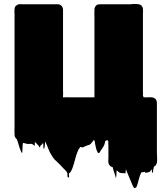

<svg xmlns="http://www.w3.org/2000/svg" viewBox="-20 -722 859 990"><path d="M789 118Q787 124 785 127Q782 134 774 137Q773 139 773 141L770 153Q769 157 769.5 163.5Q770 170 766 168Q762 166 763 161Q764 156 763 152Q762 152 760 154Q760 154 759.5 154Q759 154 759 155Q758 156 757 157.5Q756 159 755 161Q751 165 746.5 166Q742 167 737 168L729 169Q728 168 728 164L709 167Q709 167 708.5 167Q708 167 708 168Q707 169 707 170.5Q707 172 706 173Q705 175 704 177.5Q703 180 702 182Q695 204 691 221Q690 222 690 223.5Q690 225 689 227Q688 231 685.5 238Q683 245 678 247Q677 248 674 248Q673 247 672.5 247Q672 247 671 246Q671 245 670.5 245Q670 245 670 245Q666 240 664 234.5Q662 229 660 225L636 168L630 153Q630 152 629.5 151.5Q629 151 629 150Q628 156 628 162Q628 168 626 173Q626 174 624.5 173Q623 172 622 171Q620 170 618 170.5Q616 171 614 171Q610 171 606 170.5Q602 170 598 169Q594 167 590 163.5Q586 160 582 156Q580 166 580.5 175Q581 184 578 194Q577 197 576 191Q575 185 574 182Q573 179 572 176.5Q571 174 570 171Q567 163 565 155.5Q563 148 561 140Q560 140 559.5 139.5Q559 139 557 139Q549 136 544 129Q542 127 540 121Q538 114 538.5 105.5Q539 97 539 90V31Q539 25 538.5 19Q538 13 539 8L533 0Q532 1 530 1.5Q528 2 527 3Q526 4 525 4Q524 4 523 5Q522 9 521 14Q520 19 518 24Q515 32 509.5 40Q504 48 499 55Q498 57 495 62.5Q492 68 487 67Q484 66 482 60.5Q480 55 479 54Q476 47 474.5 38.5Q473 30 471 23Q470 18 469.5 13Q469 8 467 4Q466 3 465.5 1.5Q465 0 463 0Q462 0 461.5 1.5Q461 3 460 5Q456 9 452.5 14Q449 19 444 23Q443 23 443 23.5Q443 24 442 24Q437 26 431 27.5Q425 29 420 32Q416 33 412.5 35.5Q409 38 404 38Q402 38 399.5 36.5Q397 35 395 36Q393 38 393 38Q392 38 392 38.5Q392 39 392 39Q390 41 386 47L383 53Q382 56 380.5 59Q379 62 378 65Q375 72 372.5 80.5Q370 89 368 97L361 122Q358 132 355 141Q352 150 347 159Q347 160 346.5 160.5Q346 161 346 162Q342 167 340 169Q338 171 336 171Q335 176 336 185.5Q337 195 332 193Q327 191 328 181.5Q329 172 324 164Q320 159 315.5 154.5Q311 150 307 146L293 131L291 129Q284 121 276 114Q268 107 261 100Q260 98 259 97Q258 96 257 95Q255 92 252.5 89Q250 86 248 82Q246 79 244.5 76Q243 73 241 70Q236 62 233 54Q230 47 227.5 41Q225 35 223 29L217 16Q217 15 215 11Q213 7 213 7Q212 15 211.5 24Q211 33 209 41Q209 42 207.5 44Q206 46 205 45Q203 38 203.5 30Q204 22 202 15Q201 16 199.5 18.5Q198 21 196 23Q192 27 189 28Q188 30 187.5 33Q187 36 185 38Q184 39 181 33Q180 32 179.5 30Q179 28 177 27Q173 23 170 20Q171 21 168 17.5Q165 14 160 10Q159 14 159.5 19.5Q160 25 158 30Q157 31 156 29Q155 27 154 26Q148 21 142 20Q137 19 132 20Q127 21 122 20Q124 21 114 18.5Q104 16 102 15Q98 17 98 16Q96 29 96 42Q96 55 94 68Q93 70 92 66Q91 62 89 61L81 40Q77 29 74 17Q71 5 66 -5Q65 -5 65 -5.5Q65 -6 65 -6Q55 -14 55 -28Q54 -38 54.5 -48.5Q55 -59 55 -68V-649Q55 -651 54.5 -659.5Q54 -668 55 -674Q55 -690 68 -696Q74 -701 82.5 -700.5Q91 -700 98 -700H278Q289 -700 297 -692Q305 -684 305 -670V-252Q305 -246 305.5 -240Q306 -234 305 -228V-220H313Q321 -221 329.5 -220.5Q338 -220 345 -220H467V-636Q467 -644 466.5 -653.5Q466 -663 467 -673Q467 -679 468.5 -682Q470 -685 472 -689Q477 -697 483.5 -698.5Q490 -700 496 -700H642Q647 -700 652 -700Q657 -700 661 -701Q665 -701 675.5 -701.5Q686 -702 695 -700Q714 -697 717 -677Q718 -670 717.5 -663Q717 -656 717 -649V-252Q717 -246 717.5 -240Q718 -234 717 -228L721 -220H736Q742 -220 749 -220.5Q756 -221 763 -220Q770 -220 777 -215Q781 -214 784 -209Q786 -207 786 -205Q788 -201 788.5 -197Q789 -193 789 -190V65Q789 78 790 91Q791 104 789 118ZM203 13Q203 13 203 13ZM203 13Q202 14 202 14ZM202 14Q202 14 202 14ZM202 14Q202 14 202 14ZM202 14Q202 14 202 14ZM202 15Q202 14 202 15Z"/></svg>

Font: Rubik Wet Paint
Style: Regular
Weight: 400
Designer: Hubert and Fischer, NaN
Foundry: Hubert and Fischer, NaN
Version: Version 2.200